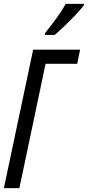

<svg xmlns="http://www.w3.org/2000/svg" viewBox="-20 -970 453 990"><path d="M262 -790Q281 -806 311 -834.5Q341 -863 369.5 -893Q398 -923 412 -942L413 -950H319Q301 -917 273 -878.5Q245 -840 212 -799L211 -790ZM80 0 215 -641H378L393 -714H151L0 0Z"/></svg>

Font: Noto Sans Display Condensed
Style: Italic
Weight: 400
Width: 3
Designer: Monotype Design team
Foundry: Monotype Imaging Inc.
Version: 1.000